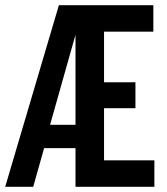

<svg xmlns="http://www.w3.org/2000/svg" viewBox="-22 -720 642 740"><path d="M-2 0 205 -700H569V-598H379V-403H500V-303H379V-102H573V0H269V-149H148L106 0ZM171 -239H269V-586Z"/></svg>

Font: Red Hat Mono Medium
Style: Regular
Weight: 500
Monospace: yes
Designer: Pentagram, MCKL
Foundry: Pentagram, MCKL
Version: Version 1.023; ttfautohint (v1.8.3)